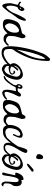

<svg xmlns="http://www.w3.org/2000/svg" viewBox="913 -1582 685 2551"><g transform="rotate(90 1255.5 -306.5)"><path d="M253 -273Q247 -251 239 -232Q231 -213 220 -198Q202 -173 180 -144Q158 -115 138 -78Q123 -61 107.5 -40Q92 -19 78 -5.5Q64 8 52 5Q42 2 35.5 -13Q29 -28 26 -48Q23 -68 22.5 -86Q22 -104 23 -111Q28 -136 35.5 -160.5Q43 -185 43 -198Q43 -203 28 -208.5Q13 -214 4 -223Q3 -224 3 -229Q3 -235 5.5 -241.5Q8 -248 11 -244Q20 -234 32 -227.5Q44 -221 45 -222Q63 -227 67.5 -244Q72 -261 85 -276Q96 -288 104 -288Q117 -288 122 -273Q123 -270 125 -266Q127 -262 127 -256Q127 -247 122 -238Q115 -225 108 -215.5Q101 -206 78 -198Q73 -193 64 -166.5Q55 -140 55 -102Q55 -82 58.5 -66Q62 -50 80 -48Q100 -63 122.5 -93Q145 -123 158 -158Q162 -169 170.5 -189.5Q179 -210 190.5 -232.5Q202 -255 214 -275Q226 -295 236 -305Q242 -308 246 -308Q256 -308 256 -292Q256 -281 253 -273ZM96 -238Q96 -244 93 -247H92Q89 -247 86.5 -243.5Q84 -240 83 -236Q80 -231 84 -227Q85 -226 87 -226Q94 -226 96 -238Z M573 -78Q576 -81 581 -81Q588 -81 588 -74Q588 -70 583.5 -62Q579 -54 565 -43Q551 -31 536.5 -21Q522 -11 497 -11Q470 -11 454.5 -21Q439 -31 432.5 -43.5Q426 -56 424 -63Q412 -54 399.5 -39.5Q387 -25 364 -13.5Q341 -2 298 -2Q274 -2 254.5 -13.5Q235 -25 235 -64Q235 -75 236.5 -87.5Q238 -100 242 -115Q254 -162 270 -189Q286 -216 318 -229Q338 -237 367 -244Q396 -251 418 -256Q425 -258 430.5 -269.5Q436 -281 443 -291Q447 -296 452 -299.5Q457 -303 463 -303Q468 -303 476 -298Q483 -293 485.5 -279Q488 -265 488 -253Q487 -247 483.5 -238.5Q480 -230 478 -220Q476 -207 468 -183Q460 -159 460 -143Q460 -129 458 -108.5Q456 -88 458 -80Q469 -56 489 -48.5Q509 -41 524 -44Q535 -46 549 -57Q563 -68 573 -78ZM411 -192Q409 -200 401.5 -209Q394 -218 383 -218Q381 -218 375 -216Q358 -210 339 -193.5Q320 -177 306 -151Q292 -125 290 -90Q290 -80 296.5 -64Q303 -48 314 -37Q325 -26 336 -31Q360 -41 376.5 -59.5Q393 -78 404 -105Q409 -118 411.5 -132.5Q414 -147 414 -160Q414 -172 413 -180.5Q412 -189 411 -192Z M850 -90Q842 -72 815.5 -47Q789 -22 753.5 -3.5Q718 15 682 15Q630 15 612 -15.5Q594 -46 594 -98Q594 -133 600 -184Q606 -235 618 -294Q630 -353 648 -413Q666 -470 687 -524Q708 -578 750 -618Q757 -629 768 -629Q777 -629 784 -621.5Q791 -614 790 -604Q790 -604 789.5 -579Q789 -554 786 -518.5Q783 -483 777 -451Q768 -397 744.5 -337Q721 -277 695 -228Q674 -187 661.5 -169Q649 -151 642.5 -143Q636 -135 633 -122Q632 -115 631.5 -106.5Q631 -98 631 -89Q631 -71 633.5 -54.5Q636 -38 640 -33Q651 -22 664 -17Q677 -12 690 -12Q701 -12 710 -15Q744 -25 779.5 -48Q815 -71 830 -93Q837 -103 841.5 -106.5Q846 -110 849 -110Q854 -110 854 -103Q854 -101 853 -97.5Q852 -94 850 -90ZM759 -562Q749 -564 727.5 -518Q706 -472 683 -393Q676 -369 667.5 -332Q659 -295 651 -255.5Q643 -216 639 -184Q671 -249 697 -301Q723 -353 737 -398Q750 -434 756.5 -475Q763 -516 763 -540Q763 -559 759 -562Z M1040 -188Q1040 -167 1031 -133Q1022 -99 1007 -69Q993 -38 975.5 -23.5Q958 -9 942 -3.5Q926 2 916 7Q912 8 907.5 9.5Q903 11 898 11Q878 11 867 0Q863 -4 854.5 -8Q846 -12 839 -22Q832 -32 832 -55Q832 -79 838 -101Q820 -122 820 -147Q820 -162 827 -176Q846 -212 875 -232Q904 -252 930.5 -260Q957 -268 967 -268Q1004 -268 1022 -244Q1040 -220 1040 -188ZM999 -183Q999 -206 983.5 -221Q968 -236 945 -236Q926 -236 906.5 -224.5Q887 -213 873 -196Q859 -179 855 -163Q854 -157 853.5 -152Q853 -147 853 -142Q864 -166 876.5 -182Q889 -198 895 -202Q900 -206 908 -206Q919 -206 919 -200Q919 -196 908.5 -185.5Q898 -175 885 -158.5Q872 -142 863 -118Q871 -108 884.5 -103.5Q898 -99 911 -99Q925 -99 937.5 -104.5Q950 -110 954 -120Q955 -123 955.5 -125.5Q956 -128 956 -130Q956 -140 947.5 -142.5Q939 -145 931 -144H929Q918 -144 918 -149Q918 -152 920.5 -155Q923 -158 925 -160Q931 -166 938 -166Q948 -166 960 -153Q971 -138 971 -124Q971 -106 953.5 -96Q936 -86 915 -82Q894 -78 883 -78Q867 -78 857 -85Q856 -83 856 -76Q856 -48 871 -38.5Q886 -29 896 -24Q902 -22 906 -22Q920 -22 935.5 -34Q951 -46 963 -67Q972 -83 980 -105Q988 -127 993.5 -148.5Q999 -170 999 -183Z M1287 -54Q1291 -58 1298 -58Q1305 -58 1305 -52Q1305 -45 1289 -30Q1273 -15 1254 -6Q1235 3 1218 7Q1210 8 1196.5 1.5Q1183 -5 1180 -12Q1176 -21 1174 -32.5Q1172 -44 1172 -57Q1172 -88 1179 -121Q1186 -154 1192 -178Q1180 -174 1165.5 -174Q1151 -174 1140 -172Q1133 -162 1128 -149.5Q1123 -137 1114 -122Q1098 -96 1078.5 -70.5Q1059 -45 1039 -29Q1019 -13 1000 -13Q987 -13 987 -20Q987 -27 1004 -33Q1028 -42 1053 -71Q1078 -100 1098 -131Q1108 -146 1111 -158.5Q1114 -171 1114 -178Q1114 -178 1105.5 -188.5Q1097 -199 1097 -209Q1097 -231 1111.5 -249Q1126 -267 1142 -262Q1153 -259 1156.5 -252Q1160 -245 1160 -237Q1160 -228 1157 -218.5Q1154 -209 1151 -202Q1154 -198 1164 -198Q1179 -198 1197 -204Q1210 -223 1222 -234Q1234 -245 1244 -243Q1251 -242 1257 -238Q1263 -234 1263 -223Q1263 -214 1254 -196Q1239 -169 1226 -137.5Q1213 -106 1206 -80.5Q1199 -55 1200 -45Q1202 -32 1207.5 -28Q1213 -24 1220 -24Q1225 -24 1230.5 -25.5Q1236 -27 1241 -28Q1256 -33 1266 -39Q1276 -45 1287 -54ZM1138 -223Q1138 -232 1132 -236Q1131 -237 1129 -237Q1124 -237 1120 -230.5Q1116 -224 1116 -218Q1116 -213 1117.5 -206.5Q1119 -200 1124 -203Q1129 -206 1133.5 -211Q1138 -216 1138 -223Z M1646 -78Q1649 -81 1654 -81Q1661 -81 1661 -74Q1661 -70 1656.5 -62Q1652 -54 1638 -43Q1624 -31 1609.5 -21Q1595 -11 1570 -11Q1543 -11 1527.5 -21Q1512 -31 1505.5 -43.5Q1499 -56 1497 -63Q1485 -54 1472.5 -39.5Q1460 -25 1437 -13.5Q1414 -2 1371 -2Q1347 -2 1327.5 -13.5Q1308 -25 1308 -64Q1308 -75 1309.5 -87.5Q1311 -100 1315 -115Q1327 -162 1343 -189Q1359 -216 1391 -229Q1411 -237 1440 -244Q1469 -251 1491 -256Q1498 -258 1503.5 -269.5Q1509 -281 1516 -291Q1520 -296 1525 -299.5Q1530 -303 1536 -303Q1541 -303 1549 -298Q1556 -293 1558.5 -279Q1561 -265 1561 -253Q1560 -247 1556.5 -238.5Q1553 -230 1551 -220Q1549 -207 1541 -183Q1533 -159 1533 -143Q1533 -129 1531 -108.5Q1529 -88 1531 -80Q1542 -56 1562 -48.5Q1582 -41 1597 -44Q1608 -46 1622 -57Q1636 -68 1646 -78ZM1484 -192Q1482 -200 1474.5 -209Q1467 -218 1456 -218Q1454 -218 1448 -216Q1431 -210 1412 -193.5Q1393 -177 1379 -151Q1365 -125 1363 -90Q1363 -80 1369.5 -64Q1376 -48 1387 -37Q1398 -26 1409 -31Q1433 -41 1449.5 -59.5Q1466 -78 1477 -105Q1482 -118 1484.5 -132.5Q1487 -147 1487 -160Q1487 -172 1486 -180.5Q1485 -189 1484 -192Z M1844 -66Q1819 -34 1797 -21Q1775 -8 1755 -5.5Q1735 -3 1713 -3Q1679 -3 1660.5 -25.5Q1642 -48 1640 -78Q1639 -98 1642.5 -126Q1646 -154 1662 -187Q1677 -218 1694 -232.5Q1711 -247 1727 -253Q1743 -259 1753 -263Q1761 -266 1770 -266Q1790 -266 1802 -256Q1807 -252 1808.5 -245.5Q1810 -239 1810 -232Q1810 -228 1809.5 -223.5Q1809 -219 1808 -215Q1806 -202 1796.5 -181.5Q1787 -161 1779 -142Q1773 -136 1766 -136Q1758 -136 1762 -145Q1767 -165 1775.5 -178.5Q1784 -192 1784 -202Q1785 -205 1785 -208Q1785 -211 1785 -213Q1785 -227 1773 -232Q1767 -234 1764 -234Q1751 -234 1734 -222Q1717 -210 1706 -189Q1693 -166 1687.5 -137Q1682 -108 1682 -88Q1682 -64 1699.5 -48.5Q1717 -33 1742 -35Q1770 -38 1796.5 -50Q1823 -62 1842 -87Q1845 -89 1848 -89Q1851 -89 1851 -85Q1851 -81 1848.5 -74.5Q1846 -68 1844 -66Z M2087 -529Q2092 -525 2093.5 -515Q2095 -505 2095 -494Q2095 -481 2092.5 -468Q2090 -455 2085 -450Q2079 -444 2071 -444Q2064 -444 2057 -447Q2050 -450 2042 -454Q2028 -460 2028 -483Q2028 -494 2033 -506Q2038 -518 2049 -529Q2057 -537 2068 -537Q2079 -537 2087 -529ZM2041 -109Q2047 -115 2047 -107Q2047 -102 2044.5 -94Q2042 -86 2039 -82Q2029 -68 2015.5 -51Q2002 -34 1984 -22.5Q1966 -11 1941 -11Q1904 -11 1890 -28Q1876 -45 1876 -69Q1876 -80 1878 -91Q1880 -102 1883 -113Q1873 -95 1852 -71.5Q1831 -48 1813 -34Q1809 -31 1805 -31Q1799 -31 1799 -38Q1799 -46 1805 -52Q1847 -96 1869 -123.5Q1891 -151 1903 -170Q1915 -189 1926 -205Q1935 -234 1942.5 -261.5Q1950 -289 1966 -318Q1971 -327 1986 -327Q1996 -327 2004 -322Q2012 -317 2012 -305Q2012 -299 2009 -291Q1998 -260 1985.5 -238.5Q1973 -217 1953 -184Q1932 -150 1919.5 -118Q1907 -86 1907 -64Q1907 -50 1913.5 -41Q1920 -32 1933 -32Q1961 -31 1976 -41.5Q1991 -52 2001 -62Q2014 -76 2023.5 -88Q2033 -100 2041 -109Z M2238 -188Q2238 -167 2229 -133Q2220 -99 2205 -69Q2191 -38 2173.5 -23.5Q2156 -9 2140 -3.5Q2124 2 2114 7Q2110 8 2105.5 9.5Q2101 11 2096 11Q2076 11 2065 0Q2061 -4 2052.5 -8Q2044 -12 2037 -22Q2030 -32 2030 -55Q2030 -79 2036 -101Q2018 -122 2018 -147Q2018 -162 2025 -176Q2044 -212 2073 -232Q2102 -252 2128.5 -260Q2155 -268 2165 -268Q2202 -268 2220 -244Q2238 -220 2238 -188ZM2197 -183Q2197 -206 2181.5 -221Q2166 -236 2143 -236Q2124 -236 2104.5 -224.5Q2085 -213 2071 -196Q2057 -179 2053 -163Q2052 -157 2051.5 -152Q2051 -147 2051 -142Q2062 -166 2074.5 -182Q2087 -198 2093 -202Q2098 -206 2106 -206Q2117 -206 2117 -200Q2117 -196 2106.5 -185.5Q2096 -175 2083 -158.5Q2070 -142 2061 -118Q2069 -108 2082.5 -103.5Q2096 -99 2109 -99Q2123 -99 2135.5 -104.5Q2148 -110 2152 -120Q2153 -123 2153.5 -125.5Q2154 -128 2154 -130Q2154 -140 2145.5 -142.5Q2137 -145 2129 -144H2127Q2116 -144 2116 -149Q2116 -152 2118.5 -155Q2121 -158 2123 -160Q2129 -166 2136 -166Q2146 -166 2158 -153Q2169 -138 2169 -124Q2169 -106 2151.5 -96Q2134 -86 2113 -82Q2092 -78 2081 -78Q2065 -78 2055 -85Q2054 -83 2054 -76Q2054 -48 2069 -38.5Q2084 -29 2094 -24Q2100 -22 2104 -22Q2118 -22 2133.5 -34Q2149 -46 2161 -67Q2170 -83 2178 -105Q2186 -127 2191.5 -148.5Q2197 -170 2197 -183ZM2155 -331Q2155 -338 2172 -356Q2198 -380 2216 -395.5Q2234 -411 2244 -411Q2251 -411 2256 -406Q2261 -401 2261 -395Q2261 -389 2258.5 -386.5Q2256 -384 2252 -381Q2247 -377 2240 -371.5Q2233 -366 2225 -361Q2218 -355 2209.5 -349Q2201 -343 2195 -338Q2179 -327 2173 -324.5Q2167 -322 2164 -322Q2155 -322 2155 -331Z M2453 -182Q2453 -159 2449.5 -148Q2446 -137 2440.5 -130Q2435 -123 2429 -114Q2423 -105 2419.5 -87.5Q2416 -70 2416 -37Q2416 -24 2426 -16Q2436 -8 2449 -8Q2455 -8 2455 -4Q2455 1 2447.5 8.5Q2440 16 2434 16Q2412 16 2402 -1.5Q2392 -19 2392 -39Q2392 -72 2394 -91.5Q2396 -111 2398 -128.5Q2400 -146 2399 -172Q2398 -190 2394 -200.5Q2390 -211 2373 -211Q2364 -211 2360.5 -208Q2357 -205 2352 -198Q2341 -182 2333.5 -153.5Q2326 -125 2321.5 -93.5Q2317 -62 2313.5 -37.5Q2310 -13 2307 -5Q2304 2 2299.5 5Q2295 8 2290 8Q2286 8 2282.5 6.5Q2279 5 2277 4Q2272 1 2272 -6Q2272 -13 2275.5 -22.5Q2279 -32 2281 -40Q2283 -48 2287.5 -68.5Q2292 -89 2297 -111.5Q2302 -134 2305.5 -150.5Q2309 -167 2309 -167Q2304 -167 2299 -166.5Q2294 -166 2289 -166Q2274 -166 2274 -178Q2274 -186 2280 -202Q2286 -218 2302 -244Q2307 -252 2322 -264Q2337 -276 2347 -274Q2351 -276 2354 -276Q2357 -276 2359 -276Q2370 -276 2371.5 -268.5Q2373 -261 2372 -253.5Q2371 -246 2373 -247Q2387 -253 2401 -253Q2422 -253 2437.5 -236.5Q2453 -220 2453 -182Z"/></g></svg>

Font: Ingrid Darling
Style: Regular
Weight: 400
Designer: Robert E. Leuschke
Foundry: Robert E. Leuschke
Version: Version 1.010; ttfautohint (v1.8.3)